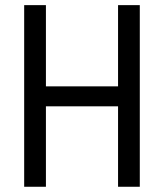

<svg xmlns="http://www.w3.org/2000/svg" viewBox="-20 -713 626 733"><path d="M430.7 0V-307.1H155.3V0H72.3V-693.4H155.3V-383.3H430.7V-693.4H513.7V0Z"/></svg>

Font: Cascadia Code NF SemiLight
Style: Regular
Weight: 350
Monospace: yes
Designer: Aaron Bell
Foundry: Saja Typeworks
Version: Version 2404.023; ttfautohint (v1.8.4)